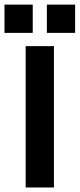

<svg xmlns="http://www.w3.org/2000/svg" viewBox="-51 -829 352 849"><path d="M-31.2 -808.6H93.8V-683.6H-31.2ZM156.2 -808.6H281.2V-683.6H156.2ZM62.5 -625H187.5V0H62.5Z"/></svg>

Font: Oswald
Style: Stencbab
Weight: 400
Designer: Mathieu Le Lay
Foundry: Mathieu Le Lay
Version: Version 1.000